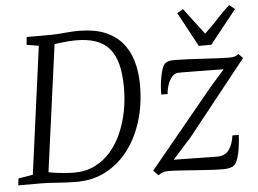

<svg xmlns="http://www.w3.org/2000/svg" viewBox="-56 -886 1304 970"><g transform="rotate(-5 595.5 -401.0)"><path d="M106.5 -743H232Q267.5 -744 302.5 -747.5Q337.5 -751 372 -751Q448 -751 501.8 -729.5Q555.5 -708 589.8 -668Q624 -628 640 -572.8Q656 -517.5 656 -450Q656 -353 630.2 -269.5Q604.5 -186 557 -123.8Q509.5 -61.5 443.5 -26.8Q377.5 8 296.5 8Q268.5 8 244.2 6.8Q220 5.5 198 4Q176 2.5 155.5 1.2Q135 0 114 0H-1L3 -34.5L77 -47L164 -693.5L103 -703.5ZM152 -16.5 137 -58Q155.5 -52.5 182.8 -48.2Q210 -44 238 -41.8Q266 -39.5 286.5 -39.5Q345 -39.5 391.2 -62.2Q437.5 -85 472 -124.8Q506.5 -164.5 529 -216.2Q551.5 -268 562.8 -326Q574 -384 574 -443Q574 -512 561.8 -561.5Q549.5 -611 523.2 -642.5Q497 -674 455.5 -689.2Q414 -704.5 355 -704.5Q334 -704.5 309 -702.5Q284 -700.5 262 -697.5Q240 -694.5 227 -692.5L249 -731.5ZM1083.5 -493.5Q1071.5 -494 1045.5 -494.5Q1019.5 -495 987.5 -495.2Q955.5 -495.5 925.5 -496Q895.5 -496.5 874.8 -496.5Q854 -496.5 851 -496Q833.5 -494 820.8 -478.5Q808 -463 800.2 -440.5Q792.5 -418 791 -394H759Q758.5 -410 760.2 -433.5Q762 -457 766.5 -481.5Q771 -506 778 -525.5Q785 -545 795.5 -552Q801 -556.5 811 -559.2Q821 -562 840 -562Q866.5 -562 904.5 -560.2Q942.5 -558.5 983.5 -556Q1024.5 -553.5 1060.5 -551.8Q1096.5 -550 1118.5 -550Q1130 -550 1141.8 -552.5Q1153.5 -555 1165 -564L1186.5 -542L886.5 -165L792.5 -60.5Q813 -60.5 847 -59.8Q881 -59 916.5 -58.5Q952 -58 979.2 -57.5Q1006.5 -57 1013.5 -57Q1053 -57 1072.8 -84Q1092.5 -111 1099 -157H1131Q1130 -135 1127.2 -110.8Q1124.5 -86.5 1119.8 -64Q1115 -41.5 1107.2 -24.8Q1099.5 -8 1088 -1Q1081.5 2.5 1069.2 5.8Q1057 9 1039 9Q1012 9 973.2 6.8Q934.5 4.5 893 1.5Q851.5 -1.5 815.8 -3.8Q780 -6 758 -6Q744.5 -6 732.8 -2Q721 2 709.5 11L684.5 -14.5L1011 -411ZM969 -622.5 875 -797 905.5 -814.5Q930.5 -781 955.8 -748Q981 -715 1006.5 -681.5Q1043.5 -715 1073 -748Q1102.5 -781 1139.5 -814.5L1167.5 -792L1032.5 -622.5Z"/></g></svg>

Font: Merriweather 20pt Light
Style: Italic
Weight: 300
Italic angle: -7.8°
Version: Version 2.101